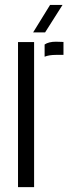

<svg xmlns="http://www.w3.org/2000/svg" viewBox="-20 -774 298 794"><path d="M164.5 -539.5V-590Q181.5 -601.5 211 -601.5Q219 -601.5 227.8 -601Q236.5 -600.5 242.5 -600.5V-547H211.5Q183 -547 164.5 -539.5ZM54.5 0V-600H121V0ZM117 -640 187 -753.5H238.5L166.5 -640Z"/></svg>

Font: Big Shoulders Stencil Display
Style: Regular
Weight: 400
Designer: Patric King
Foundry: XO Type Co
Version: Version 1.000